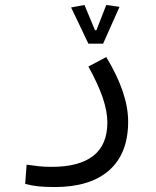

<svg xmlns="http://www.w3.org/2000/svg" viewBox="-20 -525 626 771"><path d="M199.7 226.1Q162.6 226.1 135.3 223.4Q107.9 220.7 81.1 213.4L86.9 136.2Q114.3 140.1 136 142.6Q157.7 145 188.5 145Q297.9 145 354.5 100.8Q411.1 56.6 411.1 -33.2Q411.1 -78.1 392.6 -132.6Q374 -187 335 -257.8L406.7 -295.9Q494.6 -150.9 494.6 -36.6Q494.6 91.3 418.5 158.7Q342.3 226.1 199.7 226.1ZM335 -349.6 265.6 -495.1 319.3 -504.9 361.3 -403.8H367.2L406.7 -504.9L460 -497.6L394 -349.6Z"/></svg>

Font: Cascadia Code NF SemiLight
Style: Regular
Weight: 350
Monospace: yes
Designer: Aaron Bell
Foundry: Saja Typeworks
Version: Version 2404.023; ttfautohint (v1.8.4)